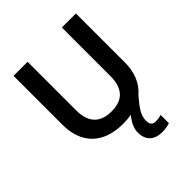

<svg xmlns="http://www.w3.org/2000/svg" viewBox="-253 -866 1247 1247"><g transform="rotate(-45 370.5 -243.0)"><path d="M486 100C486 51 515 11 570 -53C628 -102 657 -176 657 -264V-714H528V-269C528 -163 482 -100 372 -100C266 -100 213 -157 213 -268V-714H84V-264C84 -95 182 10 367 10C395 10 421 8 444 3C414 39 394 79 394 117C394 190 437 228 510 228C539 228 560 223 580 217V141C568 145 549 149 528 149C502 149 486 136 486 100Z"/></g></svg>

Font: Noto Sans Lao SemiBold
Style: Regular
Weight: 600
Designer: Monotype Design Team
Foundry: Monotype Imaging Inc.
Version: Version 2.003